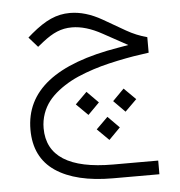

<svg xmlns="http://www.w3.org/2000/svg" viewBox="-51 -404 744 793"><g transform="rotate(-5 321.0 -8.0)"><path d="M307.6 69.8 355 22 307.6 -25.9 259.3 22ZM496.6 -203.6 455.1 -196.3C190.9 -152.8 63.5 -50.8 63.5 109.9C63.5 186.5 91.8 244.1 147.9 282.2C204.1 320.3 283.7 339.4 385.7 339.4H578.1V282.7H391.6C209.5 282.7 118.2 224.6 118.2 108.4C118.2 65.9 132.8 27.8 155.3 -1.5C177.7 -30.8 213.9 -57.6 250 -77.1C286.1 -96.7 336.4 -114.3 377.9 -126C398.9 -131.8 421.9 -137.2 447.3 -142.6C472.2 -147.9 494.6 -151.9 514.2 -155.3C533.2 -158.2 554.7 -161.1 577.6 -164.6V-229C547.9 -236.8 519.5 -248.5 492.2 -264.2L399.9 -317.4C354.5 -343.3 310.5 -356.4 267.6 -356.4C211.4 -356.4 165.5 -335 106.4 -285.6L88.4 -270L125 -228.5L148.9 -247.6C191.4 -280.8 225.6 -296.4 270.5 -296.4C308.6 -296.4 350.1 -284.2 395 -259.3ZM461.4 69.8 509.8 22 461.4 -25.9 414.1 22ZM384.8 180.2 432.1 132.3 384.8 84.5 336.4 132.3Z"/></g></svg>

Font: Shabnam Thin
Style: Regular
Weight: 100
Foundry: DejaVu fonts team - Redesigned by Saber Rastikerdar - Based on Vazir font
Version: Version 5.0.1